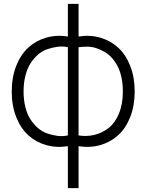

<svg xmlns="http://www.w3.org/2000/svg" viewBox="-20 -737 749 982"><path d="M327.1 10.7Q268.1 20 215.6 4.9Q163.1 -10.3 124.3 -45.7Q85.4 -81.1 62.7 -138.9Q40 -196.8 40 -269Q40 -341.3 62.7 -399.4Q85.4 -457.5 124.3 -493.2Q163.1 -528.8 215.6 -544.2Q268.1 -559.6 327.1 -550.3V-717.3H381.8V-550.3Q440.9 -559.6 493.4 -544.2Q545.9 -528.8 584.7 -493.2Q623.5 -457.5 646.2 -399.4Q668.9 -341.3 668.9 -269Q668.9 -196.8 646.2 -138.9Q623.5 -81.1 584.7 -45.7Q545.9 -10.3 493.4 4.9Q440.9 20 381.8 10.7V225.1H327.1ZM100.6 -269Q100.6 -225.6 109.9 -189Q119.1 -152.3 135.5 -127Q151.9 -101.6 173.8 -82.5Q195.8 -63.5 220.9 -54.7Q246.1 -45.9 273.2 -42.2Q300.3 -38.6 327.1 -44.4V-495.6Q300.3 -501.5 272.9 -497.6Q245.6 -493.7 220.5 -484.9Q195.3 -476.1 173.3 -456.8Q151.4 -437.5 135.3 -411.9Q119.1 -386.2 109.9 -349.6Q100.6 -313 100.6 -269ZM381.8 -44.4Q423.3 -37.6 462.6 -47.1Q502 -56.6 534.9 -82Q567.9 -107.4 588.1 -155.8Q608.4 -204.1 608.4 -269Q608.4 -306.6 601.6 -339.4Q594.7 -372.1 582.5 -396.2Q570.3 -420.4 553.2 -439.9Q536.1 -459.5 516.1 -470.9Q496.1 -482.4 473.9 -490.2Q451.7 -498 428.5 -498.3Q405.3 -498.5 381.8 -495.6Z"/></svg>

Font: Manrope Light
Style: Regular
Weight: 300
Designer: Mikhail Sharanda
Foundry: Mikhail Sharanda
Version: Version 4.505;FEAKit 1.0